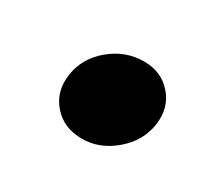

<svg xmlns="http://www.w3.org/2000/svg" viewBox="-54 -537 413 371"><g transform="rotate(30 152.0 -351.0)"><path d="M151.5 -256Q110.5 -256 86.5 -283.8Q62.5 -311.5 68.5 -351Q74.5 -391 107.5 -418.2Q140.5 -445.5 181.5 -445.5Q220.5 -445.5 244.2 -418.2Q268 -391 262 -351Q256 -311.5 223.2 -283.8Q190.5 -256 151.5 -256Z"/></g></svg>

Font: Anybody UltraExpanded SemiBold
Style: Italic
Weight: 600
Width: 9
Italic angle: -10°
Designer: Tyler Finck
Foundry: Etcetera Type Company
Version: Version 1.010; ttfautohint (v1.8.3) -l 8 -r 50 -G 200 -x 14 